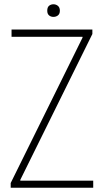

<svg xmlns="http://www.w3.org/2000/svg" viewBox="-20 -878 486 898"><path d="M30 -22 366 -702V-706H34V-740H412V-719L75 -37V-33H416V0H30ZM230 -799Q218 -799 209.5 -806Q201 -813 201 -828Q201 -844 209.5 -851Q218 -858 230 -858Q242 -858 251 -850.5Q260 -843 260 -828Q260 -813 251 -806Q242 -799 230 -799Z"/></svg>

Font: Encode Sans Compressed
Style: Thin
Weight: 100
Designer: Pablo Impallari, Andres Torresi
Foundry: Pablo Impallari, Andres Torresi
Version: Version 1.000; ttfautohint (v1.00) -l 8 -r 50 -G 200 -x 14 -